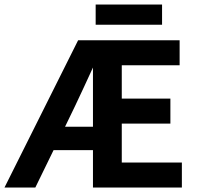

<svg xmlns="http://www.w3.org/2000/svg" viewBox="-23 -833 879 853"><path d="M-3 0H134L215 -166H390V0H785V-111H518V-284H734V-395H518V-543H775V-654H324ZM402 -723H697V-813H402ZM266 -270 310 -361C337 -419 364 -475 390 -533V-270Z"/></svg>

Font: Source Sans Pro SemBd
Style: Regular
Weight: 700
Designer: Paul D. Hunt
Foundry: Adobe Systems Incorporated
Version: Version 2.020;PS 2.0;hotconv 1.0.86;makeotf.lib2.5.63406